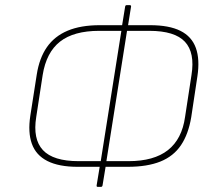

<svg xmlns="http://www.w3.org/2000/svg" viewBox="-20 -715 836 747"><path d="M282 -66Q209 -66 164.5 -88.5Q120 -111 104 -155.5Q88 -200 98 -265L123 -425Q133 -489 162.5 -531.5Q192 -574 243 -595.5Q294 -617 368 -617H564Q638 -617 682 -595Q726 -573 742 -528.5Q758 -484 748 -418L724 -259Q713 -193 684 -150Q655 -107 604 -86.5Q553 -66 477 -66ZM286 -88H480Q579 -88 633.5 -131Q688 -174 700 -260L725 -423Q739 -510 699.5 -552.5Q660 -595 561 -595H366Q267 -595 213.5 -553Q160 -511 146 -423L121 -260Q107 -174 147 -131Q187 -88 286 -88ZM360 12Q355 12 356 6L369 -73L371 -82L453 -600L454 -610L467 -690Q468 -695 473 -695H485Q490 -695 490 -690L477 -609L475 -600L393 -82L392 -73L379 6Q378 12 373 12Z"/></svg>

Font: Sofia Sans Thin
Style: Italic
Weight: 250
Italic angle: -9°
Version: Version 4.100-B